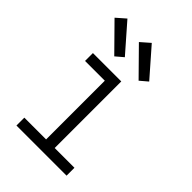

<svg xmlns="http://www.w3.org/2000/svg" viewBox="-224 -855 948 948"><g transform="rotate(45 250.0 -380.5)"><path d="M75 0V-55H227V-465H89V-520H287V-55H425V0ZM345 -583 211 -719 259 -761 385 -617ZM175 -583 41 -719 89 -761 215 -617Z"/></g></svg>

Font: Iosevka Curly Slab Light
Style: Regular
Weight: 300
Monospace: yes
Designer: Belleve Invis
Foundry: Belleve Invis
Version: Version 22.1.2; ttfautohint (v1.8.4)